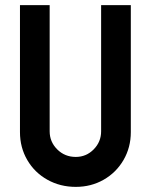

<svg xmlns="http://www.w3.org/2000/svg" viewBox="-20 -726 589 750"><path d="M58 -210V-706H174V-213Q174 -172 203.5 -142.5Q233 -113 276 -113Q317 -113 346 -142.5Q375 -172 375 -213V-706H491V-210Q491 -150 462.5 -101Q434 -52 385 -24Q336 4 276 4Q215 4 165 -24Q115 -52 86.5 -101Q58 -150 58 -210Z"/></svg>

Font: Lineal Medium
Style: Regular
Weight: 600
Designer: Created by Frank Adebiaye with contributions from Anton Moglia & Ariel Martín Pérez
Created by Frank ADEBIAYE with FontF
Foundry: Velvetyne Type Foundry
Version: Version 2.000